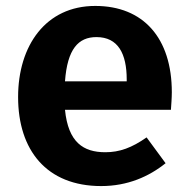

<svg xmlns="http://www.w3.org/2000/svg" viewBox="-20 -610 636 647"><path d="M559 -299C559 -482 463 -590 301 -590C134 -590 41 -456 41 -283C41 -104 137 17 321 17C410 17 482 -15 538 -60L474 -147C424 -112 383 -97 335 -97C261 -97 210 -130 199 -240H556C557 -256 559 -280 559 -299ZM407 -336H199C207 -445 244 -485 305 -485C378 -485 407 -429 407 -342Z"/></svg>

Font: Glow Sans SC Normal
Style: Bold
Weight: 700
Designer: Ryoko NISHIZUKA (kana, bopomofo & ideographs); Paul D. Hunt (Latin, Greek & Cyrillic); Sandoll Communications, Soo-young
Version: Version 0.93